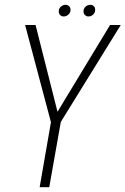

<svg xmlns="http://www.w3.org/2000/svg" viewBox="-20 -779 522 799"><path d="M145 0H185L233 -271.5L482.5 -675H438L220 -315H219L128 -675H84.5L192 -270.5ZM245.5 -710.5Q256 -710.5 264.8 -718.5Q273.5 -726.5 273.5 -738Q273.5 -747.5 267.5 -753.2Q261.5 -759 252.5 -759Q242 -759 233.2 -751.2Q224.5 -743.5 224.5 -731.5Q224.5 -722.5 230.2 -716.5Q236 -710.5 245.5 -710.5ZM348 -710.5Q359.5 -710.5 367.8 -718.5Q376 -726.5 376 -738Q376 -747.5 370.5 -753.2Q365 -759 355.5 -759Q344.5 -759 336 -751.2Q327.5 -743.5 327.5 -731.5Q327.5 -722.5 333.5 -716.5Q339.5 -710.5 348 -710.5Z"/></svg>

Font: Anybody SemiCondensed ExtraLight
Style: Italic
Weight: 250
Width: 4
Italic angle: -10°
Version: Version 1.113;gftools[0.9.25]